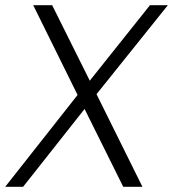

<svg xmlns="http://www.w3.org/2000/svg" viewBox="-49 -720 667 740"><path d="M79 -700H152L297 -409L529 -700H598L323 -357L500 0H426L277 -300L40 0H-29L250 -354Z"/></svg>

Font: Pathway Extreme 8pt Thin 12pt ExtraLight
Style: Italic
Weight: 250
Italic angle: -8°
Version: Version 1.001;gftools[0.9.26]